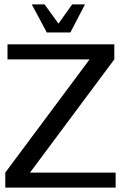

<svg xmlns="http://www.w3.org/2000/svg" viewBox="-20 -850 547 870"><path d="M504 0H4V-68L386 -581H14V-649H498V-581L116 -68H504ZM192 -703 124 -830H182L245 -743L307 -830H365L299 -703Z"/></svg>

Font: Gamestation Display
Style: Regular
Weight: 400
Designer: Jonas Hecksher
Foundry: Jonas Hecksher, Playtypeª, e-types AS
Version: Version 1.003